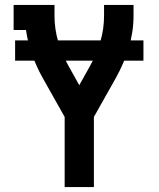

<svg xmlns="http://www.w3.org/2000/svg" viewBox="-20 -755 640 775"><path d="M241 0V-283L152 -441Q127 -486 109.5 -534.5Q92 -583 85 -634H35V-735H200V-691Q200 -638 215 -587Q230 -536 256 -490L300 -411L344 -490Q370 -536 385 -587Q400 -638 400 -691V-735H519V-691Q519 -658 514 -625.5Q509 -593 499.5 -561.5Q490 -530 477 -500Q464 -470 448 -441L359 -283V0ZM41 -510V-592H559V-510Z"/></svg>

Font: Iosevka Book
Style: Bold
Weight: 700
Designer: Belleve Invis
Foundry: Belleve Invis
Version: Version 28.0.7; ttfautohint (v1.8.3)